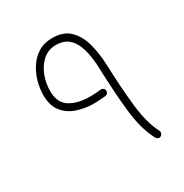

<svg xmlns="http://www.w3.org/2000/svg" viewBox="-148 -718 815 852"><g transform="rotate(-30 259.5 -292.5)"><path d="M234.9 -603Q293.5 -603 325.4 -570.3Q357.4 -537.6 370.6 -485.8Q383.8 -434.1 385.7 -377.4Q390.1 -253.9 400.6 -160.6Q411.1 -67.4 441.9 -8.3Q445.3 -2 442.9 5.4Q440.4 12.7 434.1 16.1Q427.7 19.5 420.7 17.1Q413.6 14.6 410.2 8.3Q375 -58.6 364.5 -156.2Q354 -253.9 349.6 -380.9Q348.1 -435.5 336.9 -477.8Q325.7 -520 301 -543.9Q276.4 -567.9 233.9 -567.9Q194.3 -567.9 166.5 -543.2Q138.7 -518.6 124.3 -480.7Q109.9 -442.9 109.9 -403.3Q109.9 -342.8 149.9 -318.1Q189.9 -293.5 251 -293.5Q268.1 -293.5 284.9 -294.9Q301.8 -296.4 307.1 -296.9Q314 -297.9 320.1 -293.2Q326.2 -288.6 326.7 -281.2Q327.6 -274.4 323 -268.6Q318.4 -262.7 311 -261.7Q304.7 -261.2 287.1 -259.8Q269.5 -258.3 251 -258.3Q206.1 -258.3 165.5 -272Q125 -285.6 99.9 -317.1Q74.7 -348.6 74.7 -401.9Q74.7 -435.1 84.2 -470.2Q93.8 -505.4 113.5 -535.6Q133.3 -565.9 163.6 -584.5Q193.8 -603 234.9 -603Z"/></g></svg>

Font: Mikhak-FD ExtraLight
Style: Regular
Weight: 200
Designer: Amin Abedi
Version: Version 3.2